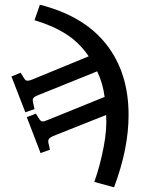

<svg xmlns="http://www.w3.org/2000/svg" viewBox="-20 -550 613 818"><path d="M465.8 248 381.8 225.1Q406.7 154.8 421.6 76.4Q436.5 -2 432.1 -60.1L206.1 29.8Q193.8 35.2 189 41.3Q184.1 47.4 186 57.1L192.9 87.9L152.8 102.1L94.2 -50.8L132.8 -65.9L147.9 -42Q152.3 -35.2 157.7 -33.4Q163.1 -31.7 168.2 -33.2Q173.3 -34.7 184.1 -39.1L425.8 -137.2Q418 -196.3 394 -246.1L141.1 -144Q127.9 -138.7 123 -133.1Q118.2 -127.4 120.1 -117.2L127 -85L87.9 -71.8L28.8 -224.1L67.9 -240.2L83 -215.8Q88.9 -206.1 97.4 -206.1Q106 -206.1 119.1 -211.9L357.9 -310.1Q318.4 -368.7 261 -405Q203.6 -441.4 127 -463.9L149.9 -529.8Q336.4 -482.9 432.1 -362.1Q527.8 -241.2 527.8 -60.1Q527.8 84 465.8 248Z"/></svg>

Font: Literata Book Medium
Style: Regular
Weight: 500
Designer: Latin by Veronika Burian and Jose Scaglione. Greek by Irene Vlachou. Cyrillic by Vera Evstafieva
Foundry: TypeTogether
Version: Version 2.003;PS 002.003;hotconv 1.0.88;makeotf.lib2.5.64775